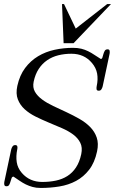

<svg xmlns="http://www.w3.org/2000/svg" viewBox="-24 -908 561 936"><path d="M449.2 -169.9Q437.5 -115.2 410.6 -80.6Q383.8 -45.9 346.9 -26.1Q310.1 -6.3 265.6 1Q221.2 8.3 174.3 8.3Q152.3 8.3 134.8 3.4Q117.2 -1.5 101.8 -9Q86.4 -16.6 72 -26.6Q57.6 -36.6 42 -46.9Q35.2 -46.9 32.5 -39.6Q29.8 -32.2 27.3 -23.4Q24.9 -14.6 21 -7.3Q17.1 0 7.8 0Q-1.5 0 -2.9 -7.1Q-4.4 -14.2 -2.9 -21.5L30.8 -180.2Q32.7 -187.5 37.1 -194.1Q41.5 -200.7 50.3 -200.7Q59.1 -200.7 60.5 -193.8Q62 -187 60.1 -180.2Q53.2 -146.5 57.6 -117.4Q62 -88.4 82.5 -64.9Q120.6 -21 182.1 -21Q217.8 -21 248.8 -27.6Q279.8 -34.2 304.4 -49.8Q329.1 -65.4 346.4 -91.6Q363.8 -117.7 372.1 -156.7Q378.9 -189 367.4 -211.9Q356 -234.9 332.8 -252.2Q309.6 -269.5 278.1 -283.2Q246.6 -296.9 213.6 -310.5Q180.7 -324.2 149.7 -339.6Q118.7 -355 96.2 -375.5Q73.7 -396 63 -423.6Q52.2 -451.2 60.5 -489.3Q71.8 -541 98.4 -576.4Q125 -611.8 161.6 -633.8Q198.2 -655.8 242.2 -665.3Q286.1 -674.8 331.5 -674.8Q355 -674.8 372.6 -670.4Q390.1 -666 405.5 -658.4Q420.9 -650.9 435.3 -641.1Q449.7 -631.3 467.3 -620.6Q473.1 -620.6 475.3 -627.9Q477.5 -635.3 480 -644Q482.4 -652.8 486.6 -660.2Q490.7 -667.5 500.5 -667.5Q509.3 -667.5 510.5 -660.2Q511.7 -652.8 510.3 -646L476.6 -487.3Q475.1 -480.5 470.7 -473.1Q466.3 -465.8 457.5 -465.8Q447.8 -465.8 446.8 -472.9Q445.8 -480 447.3 -487.3Q454.6 -521 449.5 -549.3Q444.3 -577.6 423.8 -601.6Q386.2 -646 324.2 -646Q290 -646 260 -638.4Q230 -630.9 205.8 -614.3Q181.6 -597.7 164.8 -572Q147.9 -546.4 140.1 -509.8Q134.3 -481.9 146.2 -460.9Q158.2 -439.9 181.4 -422.9Q204.6 -405.8 235.8 -391.1Q267.1 -376.5 299.6 -361.3Q332 -346.2 362.5 -328.9Q393.1 -311.5 415.3 -289.1Q437.5 -266.6 447.5 -237.5Q457.5 -208.5 449.2 -169.9ZM288.1 -888.2 345.2 -768.6 498.5 -888.2H517.1L334.5 -697.3H286.1L278.3 -888.2Z"/></svg>

Font: Atsinvsda
Style: Italic
Weight: 400
Italic angle: -12°
Designer: Al Webster
Foundry: Al Webster and Michael Everson
Version: Version 2.000